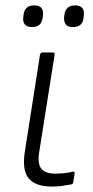

<svg xmlns="http://www.w3.org/2000/svg" viewBox="-20 -678 344 710"><path d="M174 12Q111 12 86 -18.5Q61 -49 72 -118L128 -476Q130 -484 137 -484H176Q183 -484 182 -476L125 -116Q118 -72 133 -54Q148 -36 183 -36Q200 -36 216 -37.5Q232 -39 249 -43Q257 -45 256 -36L251 -4Q250 3 243 4Q228 7 209.5 9.5Q191 12 174 12ZM249 -578Q230 -578 223 -588Q216 -598 217 -614L218 -622Q220 -640 230 -649Q240 -658 258 -658Q277 -658 284.5 -648Q292 -638 290 -622L289 -614Q288 -596 278 -587Q268 -578 249 -578ZM98 -578Q79 -578 71.5 -588Q64 -598 66 -614L67 -622Q69 -640 78.5 -649Q88 -658 107 -658Q126 -658 133.5 -648Q141 -638 139 -622L138 -614Q136 -596 126.5 -587Q117 -578 98 -578Z"/></svg>

Font: Sofia Sans Light
Style: Italic
Weight: 300
Italic angle: -9°
Version: Version 4.100-B